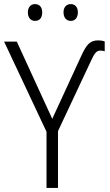

<svg xmlns="http://www.w3.org/2000/svg" viewBox="-20 -917 539 937"><path d="M116 -856C116 -831 130 -815 151 -815C173 -815 186 -830 186 -856C186 -882 173 -897 151 -897C130 -897 116 -882 116 -856ZM290 -857C290 -831 304 -815 325 -815C347 -815 360 -831 360 -857C360 -882 347 -897 325 -897C304 -897 290 -882 290 -857ZM207 0H263V-277L424 -620C442 -660 452 -670 470 -670C477 -670 484 -669 491 -667V-715C482 -718 472 -720 460 -720C417 -720 401 -697 376 -643L235 -337L62 -714H0L207 -274Z"/></svg>

Font: Noto Sans SemiCondensed Light
Style: Regular
Weight: 300
Width: 4
Designer: Monotype Design Team
Foundry: Monotype Imaging Inc.
Version: Version 2.013